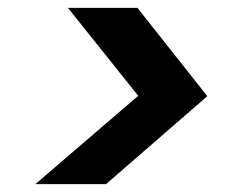

<svg xmlns="http://www.w3.org/2000/svg" viewBox="-20 -595 622 489"><path d="M70 -126 332 -351 153 -575H330L508 -350L250 -126Z"/></svg>

Font: DM Sans 20pt ExtraBold
Style: Italic
Weight: 800
Italic angle: -10°
Version: Version 4.004;gftools[0.9.30]